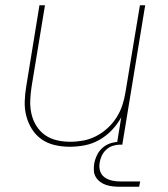

<svg xmlns="http://www.w3.org/2000/svg" viewBox="-20 -550 640 730"><path d="M245 8Q216 8 188 1.5Q160 -5 138 -20.5Q116 -36 101.5 -59Q87 -82 80 -109Q73 -136 74 -165Q75 -194 80 -223L130 -530H151L100 -220Q96 -194 95 -168Q94 -142 99.5 -117.5Q105 -93 118 -72Q131 -51 150.5 -37Q170 -23 195 -17Q220 -11 246 -11Q271 -11 296 -15.5Q321 -20 344.5 -32Q368 -44 388 -62Q408 -80 422.5 -102.5Q437 -125 445 -149.5Q453 -174 457 -199L512 -530H532L445 0H424L441 -104Q426 -77 405 -55Q384 -33 357.5 -18Q331 -3 302 2.5Q273 8 245 8ZM434 160Q421 160 408 158.5Q395 157 383 153Q371 149 361 141.5Q351 134 344.5 123.5Q338 113 337 100Q336 87 338 73Q341 56 349 39.5Q357 23 371 11Q385 -1 402.5 -6Q420 -11 438 -11L436 0Q422 0 408.5 4.5Q395 9 384 19Q373 29 367 42Q361 55 359 68Q356 85 360.5 100Q365 115 377.5 124Q390 133 405.5 136.5Q421 140 438 140H513L509 160Z"/></svg>

Font: Iosevka Curly ThExObl
Style: Regular
Weight: 100
Width: 7
Italic angle: -9°
Monospace: yes
Designer: Belleve Invis
Foundry: Belleve Invis
Version: Version 11.1.0; ttfautohint (v1.8.3)